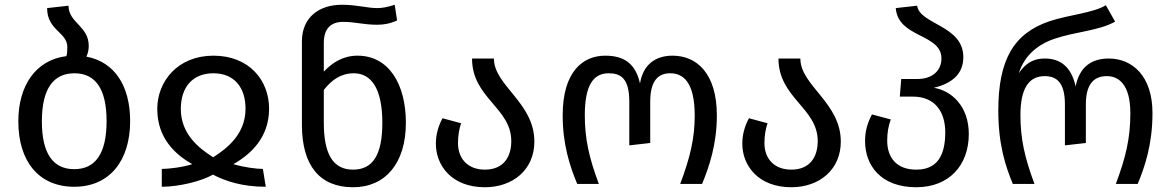

<svg xmlns="http://www.w3.org/2000/svg" viewBox="-20 -773 4926 807"><path d="M57 -263C57 -96 142 12 292 12C442 12 527 -99 527 -264C527 -413 461 -513 343 -535C349 -547 353 -562 353 -580C353 -664 268 -677 268 -749L178 -739C178 -645 263 -638 263 -575C263 -558 262 -546 259 -537C130 -521 57 -413 57 -263ZM293 -465C380 -465 428 -401 428 -264C428 -126 380 -62 292 -62C204 -62 156 -126 156 -263C156 -401 205 -465 293 -465Z M641 -315C641 -191 718 -123 788 -83C749 -70 689 -63 660 -63V12C734 12 828 -12 875 -39C927 -12 997 12 1097 12L1085 -63C1057 -63 1005 -70 961 -83C1033 -124 1111 -194 1111 -316C1111 -436 1027 -539 877 -539C727 -539 641 -431 641 -315ZM740 -315C740 -406 789 -465 877 -465C964 -465 1012 -406 1012 -316C1012 -212 938 -151 876 -112C814 -151 740 -211 740 -315Z M1464 14C1600 14 1686 -87 1686 -257C1686 -418 1615 -539 1483 -539C1421 -539 1376 -509 1341 -472V-593C1341 -652 1370 -681 1422 -681C1475 -681 1506 -669 1566 -669C1591 -669 1618 -673 1649 -687L1639 -753C1606 -742 1584 -739 1565 -739C1523 -739 1481 -753 1417 -753C1322 -753 1249 -701 1249 -599V-245C1250 -78 1323 14 1464 14ZM1341 -257V-395C1374 -437 1413 -465 1467 -465C1541 -465 1587 -400 1587 -257C1587 -122 1547 -60 1464 -60C1381 -60 1341 -123 1341 -257Z M2018 14C2135 14 2226 -59 2226 -178C2226 -342 2056 -413 2056 -527H1964C1964 -361 2129 -320 2129 -180C2129 -113 2096 -60 2018 -60C1947 -60 1905 -105 1905 -172C1905 -203 1910 -231 1918 -255L1840 -276C1823 -245 1812 -209 1812 -169C1812 -77 1879 14 2018 14Z M2345 -288C2345 -166 2375 -75 2406 0H2497C2455 -112 2438 -192 2438 -289C2438 -413 2473 -465 2538 -465C2587 -465 2625 -446 2625 -346V-162L2713 -172V-346C2713 -433 2746 -465 2797 -465C2848 -465 2900 -433 2900 -287C2900 -192 2881 -112 2839 0H2931C2961 -73 2993 -166 2993 -288C2993 -465 2908 -539 2807 -539C2735 -539 2683 -502 2670 -422C2652 -503 2606 -539 2524 -539C2428 -539 2345 -470 2345 -288Z M3306 14C3423 14 3514 -59 3514 -178C3514 -342 3344 -413 3344 -527H3252C3252 -361 3417 -320 3417 -180C3417 -113 3384 -60 3306 -60C3235 -60 3193 -105 3193 -172C3193 -203 3198 -231 3206 -255L3128 -276C3111 -245 3100 -209 3100 -169C3100 -77 3167 14 3306 14Z M3616 -180C3616 -78 3682 14 3831 14C3969 14 4052 -78 4052 -210C4052 -326 3980 -392 3905 -404C3980 -422 4029 -461 4029 -533C4029 -667 3845 -670 3835 -749L3745 -739C3755 -612 3937 -633 3937 -527C3937 -479 3902 -441 3836 -441H3768L3762 -367H3816C3912 -367 3953 -301 3953 -217C3953 -123 3922 -60 3831 -60C3750 -60 3709 -109 3709 -182C3709 -218 3715 -246 3724 -271L3645 -292C3627 -258 3616 -224 3616 -180Z M4237 0H4328C4286 -112 4269 -192 4269 -289C4269 -401 4304 -453 4371 -453C4418 -453 4456 -430 4456 -334V-162L4544 -172V-334C4544 -420 4578 -453 4632 -453C4680 -453 4731 -421 4731 -297C4731 -192 4712 -112 4670 0H4762C4792 -73 4824 -166 4824 -298C4824 -453 4740 -527 4640 -527C4567 -527 4517 -491 4501 -410C4483 -491 4438 -527 4372 -527C4336 -527 4298 -518 4262 -465C4291 -556 4364 -594 4412 -610C4504 -641 4597 -643 4667 -682L4628 -751C4577 -719 4469 -710 4392 -684C4240 -633 4176 -521 4176 -308C4176 -166 4206 -75 4237 0Z"/></svg>

Font: FiraGO Unicode
Style: Regular
Weight: 400
Designer: bBox Type
Foundry: bBox Type GmbH
Version: Version 1.001;PS 001.001;hotconv 1.0.88;makeotf.lib2.5.64775